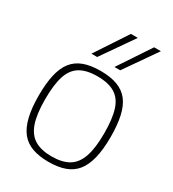

<svg xmlns="http://www.w3.org/2000/svg" viewBox="-192 -895 909 1010"><g transform="rotate(30 262.5 -390.0)"><path d="M44 -267Q44 -341 56 -393.5Q68 -446 93.5 -478.5Q119 -511 160.5 -526.5Q202 -542 262 -542Q322 -542 364 -526.5Q406 -511 431.5 -478.5Q457 -446 469 -393.5Q481 -341 481 -267Q481 -191 468 -138Q455 -85 429 -52.5Q403 -20 361.5 -5Q320 10 262 10Q205 10 163.5 -5Q122 -20 96 -52.5Q70 -85 57 -138Q44 -191 44 -267ZM83 -267Q83 -177 101.5 -123.5Q120 -70 159.5 -46.5Q199 -23 262 -23Q326 -23 365.5 -46.5Q405 -70 423.5 -123.5Q442 -177 442 -267Q442 -355 425 -408Q408 -461 368.5 -485Q329 -509 262 -509Q196 -509 156.5 -485Q117 -461 100 -408Q83 -355 83 -267ZM314 -596 443 -790H484L349 -596ZM174 -596 302 -790H344L209 -596Z"/></g></svg>

Font: Georama ExtraLight
Style: Regular
Weight: 250
Version: Version 1.001